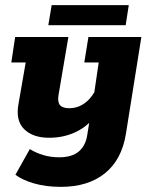

<svg xmlns="http://www.w3.org/2000/svg" viewBox="-20 -546 592 747"><path d="M217 181Q158 181 112 167.5Q66 154 40 134L96 34Q120 49 149 57.5Q178 66 210 66Q260 66 287 43Q314 20 320 -24L327 -68Q305 -47 278 -34Q230 -10 171 -10Q108 -10 74 -43.5Q40 -77 52 -142L80 -303H24L39 -402H246L208 -178Q203 -150 213 -137.5Q223 -125 249 -125Q283 -125 310 -145Q330 -159 347 -187L364 -303H308L324 -402H530L470 -26Q454 75 388.5 128Q323 181 217 181ZM168 -448 181 -526H481L469 -448Z"/></svg>

Font: Rokkitt SemiBold ExtraBold
Style: Italic
Weight: 800
Italic angle: -9°
Version: Version 3.103